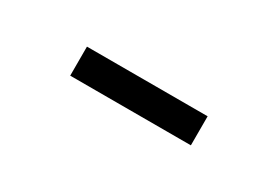

<svg xmlns="http://www.w3.org/2000/svg" viewBox="-9 -800 519 358"><g transform="rotate(30 250.0 -621.0)"><path d="M120.1 -652.3H379.9V-589.8H120.1Z"/></g></svg>

Font: Dinish
Style: Regular
Weight: 400
Designer: Bert Driehuis
Foundry: Playbeing
Version: Version 3.006; git-39231f3c-release